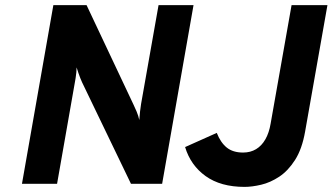

<svg xmlns="http://www.w3.org/2000/svg" viewBox="-20 -720 1302 752"><path d="M66 0 189 -700H319L503 -310Q508 -300 515.2 -282.8Q522.5 -265.5 525.5 -250Q526.5 -266 528.5 -283.2Q530.5 -300.5 532.5 -312.5L601 -700H738L615 0H493L301.5 -397.5Q298.5 -404 294.5 -414Q290.5 -424 286.8 -435Q283 -446 280 -456Q280 -447.5 279 -436.5Q278 -425.5 276.2 -414.5Q274.5 -403.5 273 -396L203.5 0ZM938 12Q844.5 12 785.5 -30.2Q726.5 -72.5 705 -144L829 -199.5Q844 -161.5 868.2 -142Q892.5 -122.5 932 -122.5Q961 -122.5 983 -135.8Q1005 -149 1019.5 -174.5Q1034 -200 1040 -236L1122 -700H1262.5L1175 -204.5Q1163 -136.5 1135.8 -93.8Q1108.5 -51 1073.8 -28Q1039 -5 1003 3.5Q967 12 938 12Z"/></svg>

Font: Overpass ExtraBold
Style: Italic
Weight: 800
Italic angle: -10°
Designer: Delve Withrington, Dave Bailey, Thomas Jockin
Foundry: Delve Fonts LLC
Version: Version 4.000